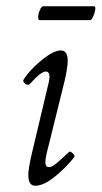

<svg xmlns="http://www.w3.org/2000/svg" viewBox="-20 -576 322 609"><path d="M105 -512.2Q100.6 -513.7 101.1 -523.4Q101.6 -533.2 106.7 -544.7Q111.8 -556.2 117.2 -556.2H279.8Q283.2 -554.7 282 -544.9Q280.8 -535.2 275.6 -523.7Q270.5 -512.2 266.1 -512.2ZM91.8 13.2Q69.8 13.2 69.8 -21Q69.8 -41 81.1 -89.8L132.8 -307.1Q144 -349.1 125 -349.1Q109.9 -349.1 75.2 -310.1Q68.8 -303.7 59.8 -310.5Q50.8 -317.4 55.2 -324.2Q73.2 -353 111.3 -384.5Q149.4 -416 172.9 -416Q194.8 -416 194.8 -383.8Q194.8 -361.3 184.1 -315.9L133.8 -112.8Q128.4 -92.8 126 -79.8Q123.5 -66.9 124 -59.3Q124.5 -51.8 127.4 -48.8Q130.4 -45.9 136.2 -45.9Q144 -45.9 158 -57.1Q171.9 -68.4 199.2 -94.2Q203.1 -97.2 210.9 -89.4Q218.8 -81.5 215.8 -78.1Q190.9 -45.9 154.8 -16.4Q118.7 13.2 91.8 13.2Z"/></svg>

Font: Junicode SmCond Light
Style: Italic
Weight: 300
Width: 4
Italic angle: -11°
Designer: Peter S. Baker
Version: Version 2.206